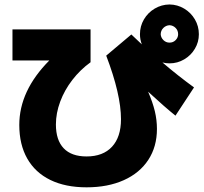

<svg xmlns="http://www.w3.org/2000/svg" viewBox="-20 -802 904 850"><path d="M65.4 -249Q65.4 -400.4 198.2 -534.2H35.2V-671.9H380.9V-526.4Q335 -493.2 300.3 -448.2Q265.6 -403.3 246.6 -352.3Q227.5 -301.3 227.5 -251Q227.5 -181.6 262 -145.5Q296.4 -109.4 363.3 -109.4Q436 -109.4 475.8 -152.3Q515.6 -195.3 515.6 -274.4Q515.6 -384.3 450.2 -555.7L561.5 -649.4L607.9 -605.5Q599.6 -627.4 599.6 -650.4Q599.6 -686 617.2 -716.1Q634.8 -746.1 664.8 -763.9Q694.8 -781.7 730.5 -782.2Q765.6 -781.7 795.4 -763.9Q825.2 -746.1 842.8 -716.1Q860.4 -686 860.4 -650.4Q860.4 -615.7 842.8 -586.2Q825.2 -556.6 795.4 -539.1Q765.6 -521.5 730.5 -521.5Q714.8 -521.5 699.2 -525.4Q767.1 -467.3 838.9 -415L756.8 -290Q710.9 -326.7 635.7 -396Q656.2 -348.6 665.5 -309.6Q674.8 -270.5 674.8 -231.4Q674.8 -152.8 636.7 -94.5Q598.6 -36.1 528.1 -4.4Q457.5 27.3 363.3 27.3Q269.5 27.3 202.6 -5.4Q135.7 -38.1 100.6 -100.1Q65.4 -162.1 65.4 -249ZM768.6 -650.4Q768.6 -667 757.6 -678.2Q746.6 -689.5 730.5 -690.4Q714.4 -689.5 703.1 -678.2Q691.9 -667 691.4 -650.4Q692.4 -635.3 703.6 -624.3Q714.8 -613.3 730.5 -613.3Q746.6 -613.3 757.6 -624.5Q768.6 -635.7 768.6 -650.4Z"/></svg>

Font: Pretendard GOV Black
Style: Regular
Weight: 900
Designer: Base glyphs from Inter by Rasmus Andersson; Hangeul glyphs from Noto Sans CJK(Source Han Sans) by Jang Soo-young and Kan
Foundry: Kil Hyung-jin
Version: Version 1.309